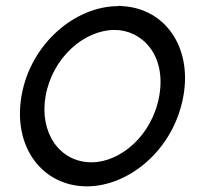

<svg xmlns="http://www.w3.org/2000/svg" viewBox="-20 -643 708 666"><path d="M54.9 -312C23 -131.2 128.6 3.4 281.7 3.4C426.6 3.4 583.2 -122.9 616.3 -310.7C646 -479.5 553.3 -613.4 404.1 -621.8H403.2C401.4 -621.8 398.8 -622.7 397 -622.7H392.5C391.6 -622.7 391.4 -621.8 390.5 -621.8C239.5 -621.8 86.3 -490.3 54.9 -312ZM532.4 -310.1C508 -172 396.5 -80 297.9 -80C184.6 -80 116.2 -185.1 138.1 -309.5C161.5 -442.2 271 -539.1 377.8 -539.1C471.2 -539.1 557.7 -453.6 532.4 -310.1Z"/></svg>

Font: TudorRose
Style: Oblique
Weight: 500
Italic angle: 10°
Version: Version 001.000